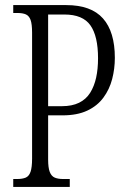

<svg xmlns="http://www.w3.org/2000/svg" viewBox="-20 -734 501 754"><path d="M32 0V-31H47Q68 -31 81 -36.5Q94 -42 100 -59.5Q106 -77 106 -111V-605Q106 -640 100 -656Q94 -672 81.5 -677.5Q69 -683 48 -683H32V-714H240Q338 -714 384.5 -661.5Q431 -609 431 -507Q431 -464 420.5 -423.5Q410 -383 386 -350.5Q362 -318 322.5 -299.5Q283 -281 226 -281H169V-108Q169 -75 175.5 -58.5Q182 -42 195 -36.5Q208 -31 228 -31H254V0ZM223 -317Q263 -317 290.5 -330.5Q318 -344 334 -369.5Q350 -395 357.5 -429Q365 -463 365 -505Q365 -592 335 -634.5Q305 -677 233 -677H169V-317Z"/></svg>

Font: Noto Serif Khmer ExtraCondensed Light
Style: Regular
Weight: 300
Width: 2
Designer: Danh Hong and the Monotype Design Team
Foundry: Monotype Imaging Inc.
Version: Version 2.004